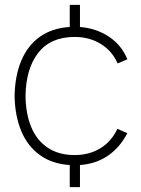

<svg xmlns="http://www.w3.org/2000/svg" viewBox="-20 -740 579 790"><path d="M267 -61Q194.5 -65.5 144 -102Q93.5 -138.5 67.5 -200.8Q41.5 -263 40 -345Q41.5 -428.5 67.8 -490.8Q94 -553 144.2 -588.8Q194.5 -624.5 267 -629V-720H309V-629Q377 -623.5 429 -588.5Q481 -553.5 504 -496L464 -479Q441.5 -530.5 394.8 -559.2Q348 -588 287 -588Q188.5 -588 137.5 -522.8Q86.5 -457.5 85 -345Q86 -270.5 109 -216Q132 -161.5 177 -131.8Q222 -102 287 -102Q347 -102 392.8 -129.8Q438.5 -157.5 463 -210L504 -192Q472.5 -132 423.2 -98.8Q374 -65.5 309 -61V30H267Z"/></svg>

Font: Manrope
Style: Regular
Weight: 400
Designer: Mikhail Sharanda
Foundry: Mikhail Sharanda
Version: Version 4.503